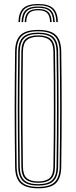

<svg xmlns="http://www.w3.org/2000/svg" viewBox="-20 -958 390 982"><path d="M175.2 -937.5Q228 -937.5 251.4 -916Q274.8 -894.5 276.2 -845H268.2Q267 -891.2 245.4 -911.1Q223.8 -931 175.2 -931Q127 -931 105.2 -911.1Q83.5 -891.2 82.2 -845H74.2Q75.8 -894.5 99.1 -916Q122.5 -937.5 175.2 -937.5ZM175.2 -924.8Q219.5 -924.8 239.2 -906.2Q259 -887.8 260.2 -845H252.2Q251.2 -884.2 233.4 -901.2Q215.5 -918.2 175.2 -918.2Q135.2 -918.2 117.4 -901.2Q99.5 -884.2 98.2 -845H90.2Q91.5 -887.8 111.2 -906.2Q131 -924.8 175.2 -924.8ZM175.2 -912Q211 -912 227.1 -896.4Q243.2 -880.8 244.2 -845H236.2Q235.2 -877.5 221.1 -891.5Q207 -905.5 175.2 -905.5Q143.5 -905.5 129.4 -891.5Q115.2 -877.5 114.2 -845H106.2Q107.5 -880.8 123.5 -896.4Q139.5 -912 175.2 -912ZM175.2 5Q112.8 5 85.4 -20.6Q58 -46.2 57.2 -105Q56.2 -191.2 55.6 -263.6Q55 -336 55 -403.2Q55 -470.5 55.6 -541Q56.2 -611.5 57.2 -694Q58 -753.5 85.4 -779.2Q112.8 -805 175.2 -805Q238 -805 265.2 -779.2Q292.5 -753.5 293.2 -694Q294.5 -611.5 295 -541Q295.5 -470.5 295.5 -403.2Q295.5 -336 295 -263.6Q294.5 -191.2 293.2 -105Q292.5 -46.2 265.2 -20.6Q238 5 175.2 5ZM175.2 -2Q233.5 -2 259 -26Q284.5 -50 285.2 -105Q286.5 -191.2 287 -263.6Q287.5 -336 287.5 -403.2Q287.5 -470.5 287 -541Q286.5 -611.5 285.2 -694Q284.5 -749.8 259 -773.9Q233.5 -798 175.2 -798Q117 -798 91.5 -773.9Q66 -749.8 65.2 -694Q64.2 -611.5 63.6 -541Q63 -470.5 63 -403.2Q63 -336 63.6 -263.6Q64.2 -191.2 65.2 -105Q66 -50 91.6 -26Q117.2 -2 175.2 -2ZM175.2 -9Q121.5 -9 97.8 -31.4Q74 -53.8 73.2 -105Q72.2 -191.2 71.6 -263.6Q71 -336 71 -403.2Q71 -470.5 71.6 -541Q72.2 -611.5 73.2 -694Q74 -746 97.8 -768.5Q121.5 -791 175.2 -791Q229 -791 252.8 -768.5Q276.5 -746 277.2 -694Q278.5 -611.5 279 -541Q279.5 -470.5 279.5 -403.2Q279.5 -336 279 -263.6Q278.5 -191.2 277.2 -105Q276.5 -53.8 252.8 -31.4Q229 -9 175.2 -9ZM175.2 -16Q223.8 -16 246.2 -36.4Q268.8 -56.8 269.2 -105Q270.5 -191.2 271 -263.6Q271.5 -336 271.5 -403.2Q271.5 -470.5 271 -541Q270.5 -611.5 269.2 -694Q268.5 -742.2 246.6 -763.1Q224.8 -784 175.2 -784Q125.8 -784 103.9 -763.1Q82 -742.2 81.2 -694Q80.2 -611.5 79.6 -541Q79 -470.5 79 -403.2Q79 -336 79.6 -263.6Q80.2 -191.2 81.2 -105Q81.8 -56.8 104.2 -36.4Q126.8 -16 175.2 -16ZM175.2 -23Q133 -23 111.4 -40.8Q89.8 -58.5 89.2 -105Q87.8 -220 87.2 -316.8Q86.8 -413.5 87.4 -504.6Q88 -595.8 89.2 -694Q89.8 -739.5 110.6 -758.2Q131.5 -777 175.2 -777Q219.2 -777 240 -758.2Q260.8 -739.5 261.2 -694Q262.2 -625.5 262.8 -556.6Q263.2 -487.8 263.4 -416.1Q263.5 -344.5 263 -267.4Q262.5 -190.2 261.2 -105Q260.8 -58.5 239.1 -40.8Q217.5 -23 175.2 -23ZM175.2 -30Q214 -30 233.4 -46.6Q252.8 -63.2 253.2 -106Q254.2 -183.5 254.9 -254.2Q255.5 -325 255.5 -394.6Q255.5 -464.2 255 -537.5Q254.5 -610.8 253.2 -693Q252.8 -736.2 233.4 -753.1Q214 -770 175.2 -770Q136.8 -770 117.2 -753.1Q97.8 -736.2 97.2 -693Q96 -603 95.4 -511.1Q94.8 -419.2 95.2 -319.6Q95.8 -220 97.2 -106Q97.8 -63.2 117.2 -46.6Q136.8 -30 175.2 -30Z"/></svg>

Font: Big Shoulders Inline Text Thin
Style: Regular
Weight: 100
Designer: Patric King
Foundry: XO Type Co
Version: Version 2.002